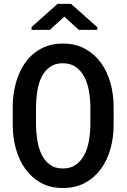

<svg xmlns="http://www.w3.org/2000/svg" viewBox="-20 -941 640 971"><path d="M554.7 -309.6Q554.7 -246.6 538.6 -188.7Q522.5 -130.9 490.5 -86.7Q458.5 -42.5 410.4 -16.4Q362.3 9.8 297.9 9.8Q233.9 9.8 186.5 -16.6Q139.2 -43 107.7 -87.2Q76.2 -131.3 60.3 -189Q44.4 -246.6 44.4 -309.6V-400.4Q44.4 -442.4 51.5 -482.4Q58.6 -522.5 72.5 -557.9Q86.4 -593.3 107.2 -623.3Q127.9 -653.3 156 -674.8Q184.1 -696.3 219.5 -708.5Q254.9 -720.7 297.4 -720.7Q361.8 -720.7 409.9 -694.3Q458 -668 490.2 -623.8Q522.5 -579.6 538.6 -521.5Q554.7 -463.4 554.7 -400.4ZM437 -401.4Q436.5 -441.4 429.7 -481Q422.9 -520.5 406.7 -551.5Q390.6 -582.5 364 -601.8Q337.4 -621.1 297.4 -621.1Q257.8 -621.1 231.7 -601.8Q205.6 -582.5 190.2 -551.3Q174.8 -520 168.7 -480.7Q162.6 -441.4 162.1 -401.4V-309.6Q162.6 -269.5 168.9 -230.2Q175.3 -190.9 190.7 -159.4Q206.1 -127.9 232.2 -108.4Q258.3 -88.9 297.9 -88.9Q337.9 -88.9 364.5 -108.4Q391.1 -127.9 407.2 -159.2Q423.3 -190.4 429.9 -230Q436.5 -269.5 437 -309.6ZM472.2 -803.2V-790H378.4L305.2 -856.9L232.4 -790H139.6V-804.2L271 -921.4H339.4Z"/></svg>

Font: Roboto Mono
Style: Regular
Weight: 500
Designer: Google
Version: Version 2.000986; 2015; ttfautohint (v1.3)